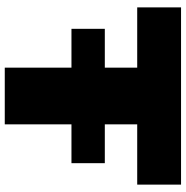

<svg xmlns="http://www.w3.org/2000/svg" viewBox="-7 -773 780 806"><g transform="rotate(90 383.0 -370.0)"><path d="M755 -556H502V-420H665V-280H502V0H264V-280H101V-420H264V-556H11V-740H755Z"/></g></svg>

Font: Encode Sans Expanded Black
Style: Regular
Weight: 900
Width: 7
Designer: Multiple Designers
Foundry: Impallari Type
Version: Version 2.000